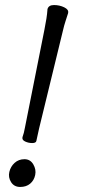

<svg xmlns="http://www.w3.org/2000/svg" viewBox="-20 -732 390 761"><path d="M168 -695Q172 -712 194 -712Q216 -712 234.5 -703Q253 -694 250 -681V-680Q245 -664 239.5 -647.5Q234 -631 229 -609L135 -223L124 -173Q122 -165 107.5 -165Q93 -165 80 -171Q67 -177 69 -187V-188Q75 -204 79 -227L156 -614Q166 -663 168 -693ZM77 -101Q100 -101 112 -80.5Q124 -60 119.5 -38.5Q115 -17 99.5 -4Q84 9 60 9Q36 9 24 -10Q12 -29 17 -50.5Q22 -72 38 -86.5Q54 -101 77 -101Z"/></svg>

Font: LXGW Bright GB
Style: Italic
Weight: 400
Italic angle: -12°
Designer: Christian Thalmann (Catharsis Fonts)
Foundry: LXGW / Christian Thalmann (Catharsis Fonts) / Fontworks Inc.
Version: Version 5.510